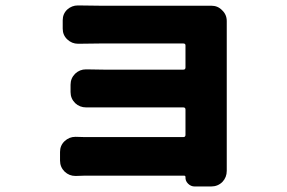

<svg xmlns="http://www.w3.org/2000/svg" viewBox="-20 -590 1040 695"><path d="M800.8 -494.1V8.8V28.3Q800.8 51.8 785.2 68.4Q768.6 85 744.1 85H684.6Q670.9 85 660.6 74.7Q650.4 64.5 651.4 50.8Q651.4 45.9 646.5 45.9H285.2Q272.5 45.9 254.9 46.9Q253.9 46.9 252.9 46.9Q230.5 46.9 213.9 31.2Q197.3 14.6 197.3 -8.8V-40Q197.3 -63.5 213.9 -79.1Q230.5 -94.7 252.9 -94.7Q253.9 -94.7 254.9 -94.7Q270.5 -93.8 286.1 -93.8H643.6Q651.4 -93.8 651.4 -101.6V-193.4Q651.4 -201.2 643.6 -201.2H356.4Q313.5 -201.2 293 -201.2Q292 -201.2 292 -201.2Q268.6 -201.2 252 -216.8Q235.4 -233.4 235.4 -256.8V-283.2Q235.4 -306.6 252 -323.2Q268.6 -338.9 291 -338.9Q292 -338.9 293 -338.9Q324.2 -337.9 356.4 -337.9H643.6Q651.4 -337.9 651.4 -345.7V-425.8Q651.4 -432.6 643.6 -432.6H342.8Q308.6 -432.6 264.6 -431.6Q263.7 -431.6 262.7 -431.6Q240.2 -431.6 223.6 -447.3Q207 -462.9 207 -486.3V-516.6Q207 -540 223.6 -555.7Q240.2 -570.3 261.7 -570.3Q263.7 -570.3 264.6 -570.3Q306.6 -569.3 342.8 -569.3H716.8Q728.5 -569.3 744.1 -569.3Q745.1 -569.3 745.1 -569.3Q768.6 -569.3 784.2 -552.7Q800.8 -537.1 800.8 -513.7Q800.8 -498 800.8 -494.1Z"/></svg>

Font: Gen Jyuu Gothic Heavy
Style: Bold
Weight: 900
Designer: [Source Han Sans]
Ryoko NISHIZUKA  (kana & ideographs); Paul D. Hunt (Latin, Greek & Cyrillic); Wenlong ZHANG  (bopomofo
Version: Version 1.002.20150607